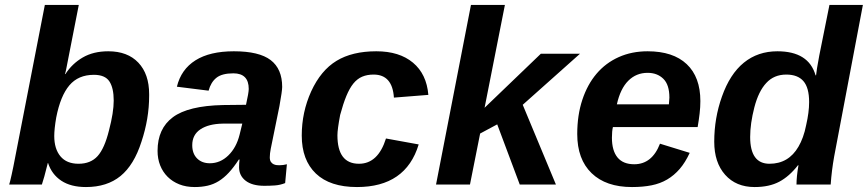

<svg xmlns="http://www.w3.org/2000/svg" viewBox="-20 -745 3503 775"><path d="M417 -538Q495 -538 538.5 -492Q582 -446 582 -365V-358Q582 -266 551 -173Q521 -79 466.5 -34.5Q412 10 327 10Q266 10 227.5 -15.5Q189 -41 174 -87H173L159 -33L149 0H17Q18 -3 21 -14Q24 -25 27 -40Q30 -55 34 -73Q38 -91 41 -109L161 -725H298L257 -516Q244 -446 242 -446H244Q271 -488 314 -513Q357 -538 417 -538ZM359 -443Q296 -443 260 -400.5Q224 -358 207 -271Q203 -248 201 -229Q199 -210 199 -196Q199 -144 224 -114Q249 -84 297 -84Q346 -84 374 -115Q402 -146 420 -219Q439 -291 439 -339Q439 -390 421.5 -416.5Q404 -443 359 -443Z M1047 5Q998 5 971.5 -15.5Q945 -36 945 -70Q945 -79 945.5 -86.5Q946 -94 947 -101H944Q923 -69 903.5 -48Q884 -27 863 -14Q842 -1 818 4.5Q794 10 766 10Q731 10 703.5 -1Q676 -12 656.5 -31.5Q637 -51 626.5 -77.5Q616 -104 616 -136Q616 -226 678 -272Q740 -318 880 -321L973 -322Q984 -371 984 -386Q984 -449 922 -449Q876 -449 853.5 -431Q831 -413 822 -379L694 -395Q711 -465 769 -501.5Q827 -538 924 -538Q1026 -538 1072.5 -502.5Q1119 -467 1119 -394Q1119 -378 1108 -317L1073 -145Q1069 -125 1069 -110Q1069 -98 1073.5 -91.5Q1078 -85 1084.5 -82Q1091 -79 1097.5 -78.5Q1104 -78 1108 -78Q1123 -78 1138 -82L1131 -6Q1111 2 1090 3.5Q1069 5 1047 5ZM958 -246H879Q822 -245 789 -223Q756 -201 756 -159Q756 -125 775.5 -105.5Q795 -86 827 -86Q869 -86 901.5 -117.5Q934 -149 947 -201Z M1429 -84Q1506 -84 1538 -186L1670 -162Q1618 10 1421 10Q1312 10 1255 -44.5Q1198 -99 1198 -198Q1198 -292 1236 -376Q1275 -461 1338.5 -499.5Q1402 -538 1499 -538Q1592 -538 1647 -492Q1702 -446 1709 -362L1570 -351Q1564 -444 1488 -444Q1462 -444 1442 -435.5Q1422 -427 1406.5 -408Q1391 -389 1378 -357.5Q1365 -326 1353 -281Q1342 -223 1342 -199Q1342 -84 1429 -84Z M2078 0 1987 -243 1918 -206 1877 0H1740L1881 -725H2018L1936 -310L2163 -528H2321L2090 -322L2224 0Z M2454 -232Q2450 -216 2450 -189Q2450 -137 2472.5 -109.5Q2495 -82 2540 -82Q2612 -82 2644 -165L2764 -128Q2746 -89 2723.5 -63Q2701 -37 2673 -20.5Q2645 -4 2610 3Q2575 10 2531 10Q2426 10 2368 -46Q2310 -102 2310 -204Q2310 -280 2330.5 -342Q2351 -404 2388 -447.5Q2425 -491 2477.5 -514.5Q2530 -538 2594 -538Q2697 -538 2752 -486Q2807 -434 2807 -337Q2807 -313 2804 -287Q2801 -261 2796 -232ZM2680 -324 2682 -351Q2682 -403 2657.5 -427Q2633 -451 2594 -451Q2548 -451 2516 -419Q2484 -387 2470 -324Z M3201 -78Q3166 -33 3125.5 -11.5Q3085 10 3026 10Q2951 10 2907 -39.5Q2863 -89 2863 -173Q2863 -268 2894 -355Q2926 -446 2982.5 -492Q3039 -538 3118 -538Q3244 -538 3272 -441H3274Q3275 -451 3278 -470.5Q3281 -490 3287 -521L3328 -725H3463L3347 -113Q3342 -85 3338.5 -57Q3335 -29 3333 0H3195Q3195 -16 3197 -35.5Q3199 -55 3203 -78ZM3086 -84Q3163 -84 3203 -153Q3213 -170 3221 -192Q3229 -214 3234 -240Q3246 -292 3246 -333Q3246 -391 3223 -417.5Q3200 -444 3154 -444Q3104 -444 3073 -410Q3042 -377 3025 -312Q3008 -246 3008 -192Q3008 -84 3086 -84Z"/></svg>

Font: Libra Sans Modern
Style: Bold Italic
Weight: 700
Italic angle: -12°
Foundry: Stefan Peev, Context Ltd
Version: Version 1.000